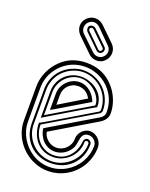

<svg xmlns="http://www.w3.org/2000/svg" viewBox="-142 -829 709 905"><g transform="rotate(20 213.0 -376.5)"><path d="M396 -185.8Q396 -160.4 389.4 -136.7Q382.8 -113 370.8 -92.4Q358.9 -71.8 342 -54.7Q325.2 -37.6 304.6 -25.5Q283.9 -13.4 260.3 -6.7Q236.6 0 210.9 0Q186 0 162.6 -6.7Q139.2 -13.4 118.4 -25.6Q97.7 -37.8 80.6 -54.8Q63.5 -71.8 51 -92.4Q38.6 -113 31.7 -136.7Q24.9 -160.4 24.9 -185.8V-356Q24.9 -383.1 33.3 -409.7Q41.7 -436.3 56.9 -459.4Q72 -482.4 93.3 -500.6Q114.5 -518.8 139.9 -529.1Q156.7 -535.9 175.2 -538.9Q193.6 -542 210.9 -542Q229.2 -542 247.8 -538.9Q266.4 -535.9 283 -529.1Q308.6 -518.8 329.7 -500.6Q350.8 -482.4 366 -459.4Q381.1 -436.3 389.5 -409.7Q397.9 -383.1 397.9 -356Q397.9 -339.4 388.8 -326.3Q379.6 -313.2 366 -304.9L144 -172.1Q146.2 -160.4 152.5 -150.4Q158.7 -140.4 167.7 -132.9Q176.8 -125.5 187.9 -121.2Q199 -116.9 210.9 -116.9Q224.4 -116.9 236.9 -122.2Q249.5 -127.4 259 -136.8Q268.6 -146.2 274.3 -158.8Q280 -171.4 280 -186Q280 -198 284.7 -208.7Q289.3 -219.5 297.4 -227.5Q305.4 -235.6 316.2 -240.4Q326.9 -245.1 339.1 -245.1V-244.6Q350.3 -244.1 360.6 -239.1Q370.8 -234.1 378.8 -226.1Q386.7 -218 391.4 -207.5Q396 -197 396 -185.8ZM210.9 -20Q233.4 -20 254.4 -25.9Q275.4 -31.7 293.8 -42.5Q312.3 -53.2 327.6 -68.2Q343 -83.3 353.9 -101.7Q364.7 -120.1 370.8 -141.4Q377 -162.6 377 -185.8Q377 -193.6 373.7 -200.7Q370.4 -207.8 364.9 -213.1Q359.4 -218.5 352.1 -221.7Q344.7 -224.9 336.9 -224.9Q326.2 -224.9 319.6 -221.6Q313 -218.3 309.1 -212.6Q305.2 -207 303.2 -199.7Q301.3 -192.4 299.9 -184.2Q298.6 -176 297.1 -167.7Q295.7 -159.4 293 -152.1Q287.8 -140.1 279.3 -130Q270.8 -119.9 259.9 -112.5Q249 -105.2 236.6 -101.1Q224.1 -96.9 210.9 -96.9Q193.4 -96.9 178.2 -103.5Q163.1 -110.1 151.6 -121.5Q140.1 -132.8 132.7 -148.3Q125.2 -163.8 123 -181.9Q123.3 -182.1 124.1 -182.6Q125 -183.1 128.1 -184.9Q131.1 -186.8 137.2 -190.6Q143.3 -194.3 154.3 -200.9Q165.3 -207.5 182.1 -217.5Q199 -227.5 223.3 -242.1Q247.6 -256.6 280.3 -276.1Q313 -295.7 356 -321Q366.7 -327.1 372.3 -335.2Q377.9 -343.3 377.9 -356Q377.9 -379.2 371.9 -400.5Q366 -421.9 355.1 -440.3Q344.2 -458.7 329 -473.9Q313.7 -489 295.2 -499.6Q276.6 -510.3 255.2 -516.1Q233.9 -522 210.9 -522Q188 -522 166.7 -516.1Q145.5 -510.3 127.1 -499.4Q108.6 -488.5 93.5 -473.4Q78.4 -458.3 67.5 -439.8Q56.6 -421.4 50.8 -400.1Q44.9 -378.9 44.9 -356L44.7 -186.3Q44.7 -165 50.5 -144.4Q56.4 -123.8 67.1 -105.3Q77.9 -86.9 92.9 -71.3Q107.9 -55.7 126.3 -44.2Q144.8 -32.7 166.1 -26.4Q187.5 -20 210.9 -20ZM339.1 -206.1Q346.7 -204.8 352.3 -199.2Q357.9 -193.6 357.9 -185.8Q357.9 -154.1 346.8 -127.2Q335.7 -100.3 316 -80.7Q296.4 -61 269.4 -50Q242.4 -39.1 210.9 -39.1Q179.4 -39.1 152.5 -49.8Q125.5 -60.5 105.8 -80Q86.2 -99.4 75.1 -126.3Q64 -153.3 64 -185.5V-356Q64 -378.9 70.3 -399.8Q76.7 -420.7 88.5 -438.2Q100.3 -455.8 117.2 -469.6Q134 -483.4 155 -491.9Q169.4 -498 182.6 -501Q195.8 -503.9 210.9 -503.9Q241.7 -503.9 268.7 -492.3Q295.7 -480.7 315.7 -460.7Q335.7 -440.7 347.3 -413.7Q358.9 -386.7 358.9 -356Q358.9 -350.8 356.2 -346.4Q353.5 -342 349.1 -339.1L105 -194.1Q105 -168.9 113.3 -147.8Q121.6 -126.7 135.9 -111.5Q150.1 -96.2 169.6 -87.6Q189 -79.1 210.9 -79.1Q234.9 -79.1 253.9 -87.4Q272.9 -95.7 286.7 -110.1Q300.5 -124.5 308.7 -144Q316.9 -163.6 319.1 -186Q319.6 -194.6 324.7 -200.1Q329.8 -205.6 339.1 -206.1ZM210.9 -49.1Q238.3 -49.1 263.2 -59.8Q288.1 -70.6 306.9 -89.1Q325.7 -107.7 336.8 -132.6Q347.9 -157.5 347.9 -185.8Q347.9 -190.2 344.7 -193Q341.6 -195.8 336.9 -195.8Q333.3 -195.8 330.6 -193Q327.9 -190.2 327.9 -186Q327.9 -161.6 318.4 -140.5Q308.8 -119.4 292.7 -103.8Q276.6 -88.1 255.4 -79.1Q234.1 -70.1 210.9 -70.1Q182.4 -70.1 160.8 -81.1Q139.2 -92 124.5 -110.1Q109.9 -128.2 102.4 -151.4Q95 -174.6 95 -199Q95.7 -199 106.1 -204.8Q116.5 -210.7 132.9 -220.3Q149.4 -230 170.5 -242.6Q191.7 -255.1 213.9 -268.3Q236.1 -281.5 257.9 -294.6Q279.8 -307.6 297.7 -318.4Q315.7 -329.1 328 -336.5Q340.3 -344 344 -345.9Q346.2 -349.1 347.7 -350.7Q349.1 -352.3 349.1 -356Q349.1 -384.5 338.4 -409.8Q327.6 -435.1 309 -454Q290.3 -472.9 265 -484Q239.7 -495.1 210.9 -495.1Q197.5 -495.1 184.7 -492.2Q171.9 -489.3 158.9 -483.9Q139.4 -475.6 123.7 -462.6Q107.9 -449.7 96.9 -433.1Q85.9 -416.5 80 -397Q74 -377.4 74 -356V-185.5Q74 -157.2 84.7 -132.3Q95.5 -107.4 114 -88.9Q132.6 -70.3 157.6 -59.7Q182.6 -49.1 210.9 -49.1ZM95 -356Q95 -380.9 104 -402Q113 -423.1 128.7 -438.7Q144.3 -454.3 165.4 -463.1Q186.5 -471.9 210.9 -471.9Q224.4 -471.9 238.5 -468.6Q252.7 -465.3 266 -459Q279.3 -452.6 290.9 -443.2Q302.5 -433.8 311 -421.6Q319.6 -409.4 324.1 -394.4Q328.6 -379.4 327.9 -362.1Q327.4 -362.1 317.7 -356.6Q308.1 -351.1 292.7 -342.2Q277.3 -333.3 257.7 -321.7Q238 -310.1 217.2 -297.6Q196.3 -285.2 175.9 -272.9Q155.5 -260.7 138.7 -250.7Q121.8 -240.7 110.1 -233.5Q98.4 -226.3 95 -224.1ZM316.9 -366.9Q317.4 -385 308.2 -402.5Q299.1 -419.9 283.9 -433.6Q268.8 -447.3 249.6 -455.7Q230.5 -464.1 210.9 -464.1Q189 -464.1 169.6 -455.3Q150.1 -446.5 135.9 -431.8Q121.6 -417 113.3 -397.3Q105 -377.7 105 -356V-241ZM123 -356Q123 -374.3 130.4 -390.5Q137.7 -406.7 149.8 -418.8Q161.9 -430.9 177.7 -438Q193.6 -445.1 210.9 -445.1Q227.1 -445.1 240.8 -439.5Q254.6 -433.8 265.7 -424.6Q276.9 -415.3 285 -402.8Q293.2 -390.4 298.1 -377Q297.6 -376.7 296.3 -376.1Q294.9 -375.5 290 -372.7Q285.2 -369.9 275.3 -364Q265.4 -358.2 247.8 -347.7Q230.2 -337.2 203.5 -321.2Q176.8 -305.2 137.9 -282Q134.3 -279.8 130.5 -278.1Q126.7 -276.4 123 -273.9ZM273.9 -386 270 -392.1Q260.3 -408 245.1 -416.5Q230 -425 210.9 -425Q196.3 -425 184 -419.6Q171.6 -414.1 162.5 -404.8Q153.3 -395.5 148.2 -382.8Q143.1 -370.1 143.1 -356V-306.9ZM240 -618.9Q242.9 -616 247.1 -615.6Q251.2 -615.2 254.9 -618.9Q258.1 -622.1 258.9 -626.5Q259.8 -630.9 255.9 -634L186 -701.9Q183.6 -704.3 178.7 -705.1Q173.8 -705.8 169.9 -701.9Q168.5 -700.7 167.8 -698.6Q167.2 -696.5 167.5 -694.1Q167.7 -691.7 168.6 -689.7Q169.4 -687.7 170.9 -687ZM262.9 -641.1Q266.4 -637.7 267.6 -633.7Q268.8 -629.6 268.4 -625.7Q268.1 -621.8 266.4 -618.2Q264.6 -614.5 262 -612.1Q259.8 -609.4 256.2 -607.9Q252.7 -606.4 248.7 -606.3Q244.6 -606.2 240.7 -607.7Q236.8 -609.1 233.9 -612.1L164.1 -679.9Q161.4 -682.6 159.8 -686.5Q158.2 -690.4 157.8 -694.5Q157.5 -698.5 158.3 -702.4Q159.2 -706.3 161.9 -709Q164.8 -711.9 169.1 -713.5Q173.3 -715.1 177.7 -715.1Q182.1 -715.1 186.2 -713.5Q190.2 -711.9 192.9 -709ZM206.1 -721.9Q193.1 -733.4 178 -733.6Q162.8 -733.9 149.9 -720.9Q144.3 -715.1 141.6 -707.8Q138.9 -700.4 139.2 -693.1Q139.4 -685.8 142.3 -678.7Q145.3 -671.6 150.9 -666L220.9 -599.1Q226.6 -593.5 233.5 -590.5Q240.5 -587.4 247.8 -587.3Q255.1 -587.2 262.2 -589.7Q269.3 -592.3 274.9 -597.9Q281.2 -604 284.3 -611.2Q287.4 -618.4 287.4 -625.9Q287.4 -633.3 284.2 -640.4Q281 -647.5 274.9 -653.1ZM137.9 -653.1Q129.4 -661.6 124.6 -672.1Q119.9 -682.6 119.4 -693.6Q118.9 -704.6 122.9 -715.3Q127 -726.1 136 -735.1Q145 -744.1 155.6 -748.7Q166.3 -753.2 177.4 -753.2Q188.5 -753.2 199.2 -748.9Q210 -744.6 219 -736.1L289.1 -668Q298.1 -659.4 302.6 -648.6Q307.1 -637.7 307.1 -626.5Q307.1 -615.2 302.9 -604.4Q298.6 -593.5 290 -585Q281.7 -575.9 270.9 -571.8Q260 -567.6 248.7 -567.7Q237.3 -567.9 226.6 -572.3Q215.8 -576.7 208 -585Z"/></g></svg>

Font: TafelwerkOT
Style: Regular
Weight: 400
Designer: Peter Wiegel
Foundry: Peter Wiegel, based on an original design named Oxford by Christine Lord, 1969
Version: Version 1.000